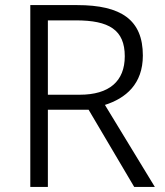

<svg xmlns="http://www.w3.org/2000/svg" viewBox="-20 -734 647 754"><path d="M283 -714H99V0H168V-303H328L507 0H588L392 -322C474 -348 541 -404 541 -516C541 -656 456 -714 283 -714ZM278 -654C408 -654 470 -617 470 -513C470 -415 409 -362 293 -362H168V-654Z"/></svg>

Font: Noto Sans Thaana Light
Style: Regular
Weight: 300
Designer: David Williams
Foundry: Google Inc.
Version: Version 3.001